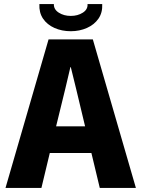

<svg xmlns="http://www.w3.org/2000/svg" viewBox="-20 -921 692 941"><path d="M218 -728H435L646 0H469L428 -171H224L183 0H7ZM300 -486 255 -302H397L353 -486L327 -592H325ZM327 -768Q283 -768 247 -784Q211 -800 191 -829.5Q171 -859 173 -901H244Q243 -875 268 -859Q293 -843 327 -843Q361 -843 386 -859Q411 -875 409 -901H481Q483 -859 462.5 -829.5Q442 -800 406 -784Q370 -768 327 -768Z"/></svg>

Font: Murecho
Style: Bold
Weight: 700
Designer: Neil Summerour
Foundry: Positype
Version: Version 1.010; ttfautohint (v1.8.3)